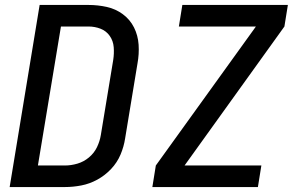

<svg xmlns="http://www.w3.org/2000/svg" viewBox="-20 -755 1192 775"><path d="M595 0H1021L1035 -87H725L1128 -648L1142 -735H716L702 -648H1013L609 -87ZM19 0H242Q275 0 308.5 -6.5Q342 -13 373 -30Q404 -47 428.5 -73Q453 -99 466.5 -131Q480 -163 485 -196L535 -499Q542 -537 539.5 -574.5Q537 -612 521 -644Q505 -676 476 -697.5Q447 -719 411 -727Q375 -735 337 -735H140ZM242 -87H133L226 -648H337Q363 -648 386 -639Q409 -630 423 -610Q437 -590 439 -564.5Q441 -539 437 -513L387 -210Q383 -185 371.5 -161Q360 -137 339 -119.5Q318 -102 292.5 -94.5Q267 -87 242 -87Z"/></svg>

Font: Iosevka Sparkle Medium
Style: Italic
Weight: 500
Italic angle: -9°
Designer: Belleve Invis
Foundry: Belleve Invis
Version: Version 4.5.0; ttfautohint (v1.8.3)